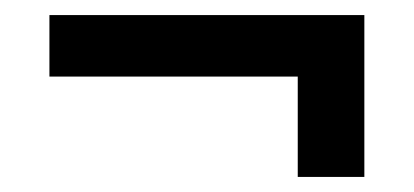

<svg xmlns="http://www.w3.org/2000/svg" viewBox="-20 -356 552 256"><path d="M45.9 -253.9V-335.9H465.8V-120.1H377V-253.9Z"/></svg>

Font: D-DIN-PRO Medium
Style: Regular
Weight: 500
Designer: datto
Foundry: CyberFei
Version: Version 1.000;hotconv 1.0.109;makeotfexe 2.5.65596